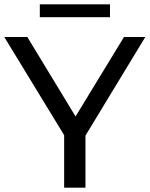

<svg xmlns="http://www.w3.org/2000/svg" viewBox="-24 -872 695 892"><path d="M373 -242V0H274V-244L-4 -700H103L327 -331L552 -700H651ZM161 -852H487V-792H161Z"/></svg>

Font: APTA Sans Medium
Style: Bold
Weight: 500
Version: Version 7.200